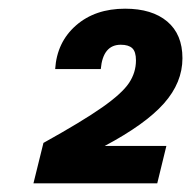

<svg xmlns="http://www.w3.org/2000/svg" viewBox="-20 -730 440 442"><path d="M221 -394H363L342 -308H57L80 -401Q170 -451 215.5 -483Q261 -515 277 -539Q293 -563 293 -591Q293 -611 284.5 -619Q276 -627 258 -627Q217 -627 212 -571H107Q111 -633 155 -671.5Q199 -710 268 -710Q330 -710 365 -680.5Q400 -651 400 -596Q400 -540 357.5 -492Q315 -444 221 -394Z"/></svg>

Font: CBA Beacon Sans Extra Bold
Style: Italic
Weight: 800
Italic angle: -13°
Designer: Wei Huang
Foundry: Wei Huang
Version: Version 1.002